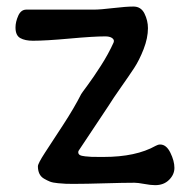

<svg xmlns="http://www.w3.org/2000/svg" viewBox="-20 -552 575 581"><path d="M94.7 -48.8Q94.7 -57.1 115.7 -89.4Q136.7 -121.6 170.7 -173.6Q204.6 -225.6 225.6 -267.1Q227.1 -270 244.9 -293.9Q262.7 -317.9 285.4 -353.3Q308.1 -388.7 323.7 -423.3Q324.7 -427.2 324.7 -427.7Q324.7 -433.6 317.9 -437.7Q311 -441.9 298.3 -441.9Q263.2 -441.9 190.7 -435.3Q118.2 -428.7 79.6 -428.7Q55.7 -428.7 41.3 -436.8Q26.9 -444.8 26.9 -468.8Q26.9 -485.8 35.2 -504.4Q43.5 -522.9 59.6 -522.9H264.2Q283.7 -522.9 322.8 -527.6Q361.8 -532.2 383.8 -532.2Q406.7 -532.2 417.2 -511Q427.7 -489.7 427.7 -466.8Q427.7 -437 414.6 -403.3Q401.4 -369.6 386 -346.2Q370.6 -322.8 345.7 -287.4Q320.8 -252 309.1 -232.9L218.8 -97.2Q216.8 -95.2 216.8 -91.3Q216.8 -85.9 221.4 -83Q226.1 -80.1 237.8 -78.9Q249.5 -77.6 256.8 -77.4Q264.2 -77.1 282.2 -77.1Q289.6 -77.1 293.5 -77.1Q391.6 -77.1 451.2 -110.8Q458 -114.7 464.8 -114.7Q483.4 -114.7 495.6 -89.8Q507.8 -64.9 507.8 -43.9Q507.8 -23.9 491.7 -7.8Q475.6 8.3 449.7 8.3Q436 8.3 416.5 4.6Q397 1 387.2 1Q353.5 1 296.6 2.7Q239.7 4.4 206.1 4.4Q189.5 4.4 180.4 4.2Q171.4 3.9 155.8 2.4Q140.1 1 131.3 -2.4Q122.6 -5.9 113 -11.5Q103.5 -17.1 99.1 -26.6Q94.7 -36.1 94.7 -48.8Z"/></svg>

Font: Short Stack
Style: Regular
Weight: 400
Designer: James Grieshaber
Foundry: James Grieshaber
Version: Version 1.002